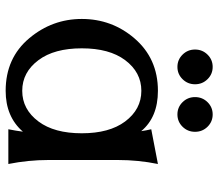

<svg xmlns="http://www.w3.org/2000/svg" viewBox="-68 -720 797 702"><g transform="rotate(90 331.0 -368.5)"><path d="M579.1 0H452.1Q457.5 -26.9 460.9 -53.2Q406.2 9.8 311.5 9.8Q191.4 9.8 119.1 -76.7Q48.8 -160.6 48.8 -268.6Q48.8 -377.9 119.1 -460.4Q192.9 -546.9 311.5 -546.9Q408.2 -546.9 459 -485.8Q456.5 -503.9 452.1 -522.5L579.1 -546.9Q564.5 -475.6 564.5 -400.4V-146.5Q564.5 -73.2 579.1 0ZM423.8 -426.8Q379.4 -486.3 311.5 -486.3Q243.7 -486.3 199.2 -426.8Q156.2 -369.1 156.2 -268.6Q156.2 -168 199.2 -110.4Q243.7 -50.8 311.5 -50.8Q379.4 -50.8 423.8 -110.4Q466.8 -168 466.8 -268.6Q466.8 -369.1 423.8 -426.8ZM353 -637Q334.5 -655.8 334.5 -682.6Q334.5 -709.5 353 -728.3Q371.6 -747.1 397.9 -747.1Q424.3 -747.1 442.9 -728.3Q461.4 -709.5 461.4 -682.6Q461.4 -655.8 442.9 -637Q424.3 -618.2 397.9 -618.2Q371.6 -618.2 353 -637ZM179.2 -637Q160.6 -655.8 160.6 -682.6Q160.6 -709.5 179.2 -728.3Q197.8 -747.1 224.1 -747.1Q250.5 -747.1 269 -728.3Q287.6 -709.5 287.6 -682.6Q287.6 -655.8 269 -637Q250.5 -618.2 224.1 -618.2Q197.8 -618.2 179.2 -637Z"/></g></svg>

Font: Classica
Style: Book
Weight: 400
Version: Version 1.001